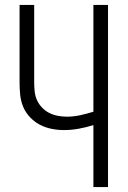

<svg xmlns="http://www.w3.org/2000/svg" viewBox="-20 -755 515 775"><path d="M357 0V-250Q328 -241 298 -235.5Q268 -230 238 -230Q213 -230 188 -235Q163 -240 141 -251.5Q119 -263 101 -282Q83 -301 73.5 -324Q64 -347 61.5 -372Q59 -397 59 -422V-735H118V-422Q118 -404 120 -385.5Q122 -367 129.5 -350.5Q137 -334 150 -320.5Q163 -307 179 -299Q195 -291 213.5 -287.5Q232 -284 250 -284Q277 -284 304 -290Q331 -296 357 -304V-735H416V0Z"/></svg>

Font: Iosevka QP Light
Style: Regular
Weight: 300
Designer: Belleve Invis
Foundry: Belleve Invis
Version: Version 20.0.0; ttfautohint (v1.8.4)